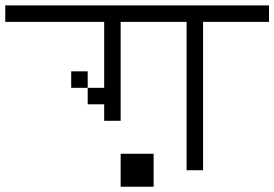

<svg xmlns="http://www.w3.org/2000/svg" viewBox="-20 -708 1040 728"><path d="M1000 -625H750V-62.5H687.5V-625H437.5V-250H375V-312.5H312.5V-375H375V-625H0V-687.5H1000ZM250 -437.5H312.5V-375H250ZM437.5 -125H562.5V0H437.5Z"/></svg>

Font: 寒蝉点阵体 16px
Style: Regular
Weight: 400
Designer: Designed by Warren2060
Foundry: ChillType
Version: Version 1.000